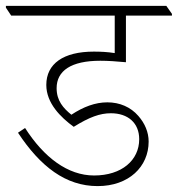

<svg xmlns="http://www.w3.org/2000/svg" viewBox="-47 -642 603 651"><path d="M284 -11C390 -11 457 -77 457 -162C457 -194 444 -224 422 -249C396 -279 359 -295 317 -295C276 -295 236 -280 195 -253C168 -275 145 -300 145 -343C145 -402 194 -436 293 -436C320 -436 347 -434 380 -431V-589H536V-595L517 -622H-27V-616L-9 -589H342V-462C317 -466 293 -467 271 -467C168 -467 110 -426 110 -354C110 -292 159 -244 203 -212C256 -245 292 -258 329 -258C387 -258 425 -225 425 -170C425 -99 366 -47 272 -47C183 -47 102 -108 38 -208L14 -192C90 -77 176 -11 284 -11Z"/></svg>

Font: Noto Serif Devanagari ExtraLight
Style: Regular
Weight: 200
Designer: Universal Thirst, Indian Type Foundry and the Monotype Design Team
Foundry: Monotype Imaging Inc.
Version: Version 2.004